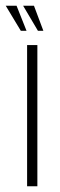

<svg xmlns="http://www.w3.org/2000/svg" viewBox="-35 -653 211 673"><path d="M60 0V-495H96V0ZM117 -545H98L46 -633H84ZM58 -545H38L-15 -633H23Z"/></svg>

Font: Alumni Sans Thin ExtraLight
Style: Regular
Weight: 250
Version: Version 1.018